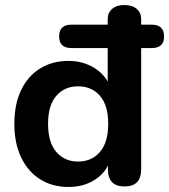

<svg xmlns="http://www.w3.org/2000/svg" viewBox="-20 -733 672 763"><path d="M290 -91Q344 -91 377 -129Q410 -167 410 -241Q410 -315 377 -352.5Q344 -390 290 -390Q237 -390 204 -352.5Q171 -315 171 -241Q171 -167 204 -129Q237 -91 290 -91ZM252 10Q188 10 139.5 -20.5Q91 -51 64 -107.5Q37 -164 37 -241Q37 -319 64 -375Q91 -431 139.5 -461Q188 -491 252 -491Q304 -491 345.5 -468.5Q387 -446 408 -409V-542H264Q215 -542 215 -588Q215 -635 264 -635H408V-657Q408 -682 425.5 -697.5Q443 -713 474 -713Q506 -713 523.5 -697.5Q541 -682 541 -657V-635H583Q632 -635 632 -588Q632 -542 583 -542H541V-60Q541 8 475 8Q409 8 409 -60V-75Q389 -36 347.5 -13Q306 10 252 10Z"/></svg>

Font: Chiron GoRound TC SB
Style: Regular
Weight: 500
Designer: Ryoko NISHIZUKA 西塚涼子 (kana, bopomofo & ideographs); Paul D. Hunt (Latin, Greek & Cyrillic); Sandoll Communications 산돌커뮤니
Foundry: Adobe
Version: Version 1.000;hotconv 1.1.1;makeotfexe 2.6.0